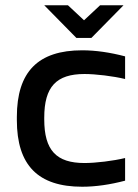

<svg xmlns="http://www.w3.org/2000/svg" viewBox="-20 -700 524 729"><path d="M44 -256V-244C44 -72 125 9 292 9C343 9 398 1 455 -14V-100C410 -89 343 -81 301 -81C194 -81 148 -129 148 -247V-253C148 -371 194 -419 301 -419C343 -419 410 -411 455 -400V-486C398 -501 343 -509 292 -509C125 -509 44 -428 44 -256ZM148 -680 270 -556H327L449 -680H360L299 -623L238 -680Z"/></svg>

Font: LT Wave Alt Medium
Style: Regular
Weight: 500
Designer: Daniel Lyons
Version: Version 2.5 (Glyphs App)